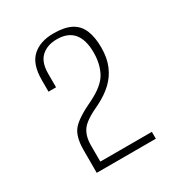

<svg xmlns="http://www.w3.org/2000/svg" viewBox="-101 -658 439 484"><g transform="rotate(-30 118.5 -415.5)"><path d="M43 -236V-302Q43 -342 59 -360.5Q75 -379 120 -400Q161 -420 174.5 -444.5Q188 -469 188 -503Q188 -540 172 -559Q156 -578 124 -578Q96 -578 79 -562.5Q62 -547 62 -514V-474H40V-508Q40 -554 62.5 -574.5Q85 -595 124 -595Q156 -595 175 -585Q194 -575 202.5 -554.5Q211 -534 211 -504Q211 -474 201.5 -451.5Q192 -429 174.5 -412.5Q157 -396 131 -383Q89 -364 77 -347Q65 -330 65 -304Q65 -292 65 -279.5Q65 -267 65 -256H215V-236Z"/></g></svg>

Font: Alumni Sans Thin
Style: Regular
Weight: 100
Designer: Robert E. Leuschke
Foundry: Robert E. Leuschke
Version: Version 1.018